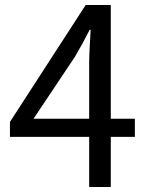

<svg xmlns="http://www.w3.org/2000/svg" viewBox="-20 -753 595 773"><path d="M115 -275 282 -525C303 -561 323 -597 341 -633H345C343 -595 339 -536 339 -500V-275ZM523 -275H426V-733H325L20 -262V-202H339V0H426V-202H523Z"/></svg>

Font: Noto Sans T Chinese Regular
Style: Regular
Weight: 400
Designer: Ryoko NISHIZUKA (kana & ideographs); Paul D. Hunt (Latin, Greek & Cyrillic); Wenlong ZHANG (bopomofo); Sandoll Communica
Foundry: Adobe Systems Incorporated
Version: Version 1.000;PS 1;hotconv 1.0.78;makeotf.lib2.5.61930